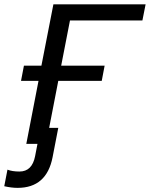

<svg xmlns="http://www.w3.org/2000/svg" viewBox="-66 -679 707 906"><path d="M222.7 -369.1H427.7L414.1 -297.4H209L166 -75.7H209L182.1 63Q153.8 207.5 17.1 207.5Q-12.2 207.5 -45.9 199.7L-30.8 121.6Q-8.3 130.4 25.9 130.4Q85.4 130.4 99.6 58.1L110.8 0H58.1L115.7 -297.4H33.2L46.9 -369.1H129.4L186 -658.7H621.1L606 -582.5H264.2Z"/></svg>

Font: Liberation Mono
Style: Italic
Weight: 400
Italic angle: -12°
Monospace: yes
Designer: Steve Matteson
Foundry: Ascender Corporation
Version: Version 2.1.5